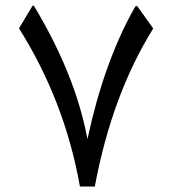

<svg xmlns="http://www.w3.org/2000/svg" viewBox="-20 -681 627 700"><path d="M481.4 -657.2C480 -658.7 479 -659.2 477.5 -659.2C475.1 -659.2 473.1 -657.2 470.7 -652.8C396.5 -522 339.4 -362.3 298.8 -173.8C270 -328.6 206.1 -488.8 106.4 -655.3C104.5 -658.7 102.5 -660.6 100.6 -660.6C99.1 -660.6 98.1 -659.7 97.2 -657.7L49.3 -577.6C160.2 -401.4 234.4 -209.5 271.5 -1H325.7C367.2 -223.6 438 -415.5 538.6 -577.1Z"/></svg>

Font: Sahel
Style: Regular
Weight: 400
Foundry: Saber Rastikerdar (saber.rastikerdar@gmail.com)
Version: Version 3.4.0